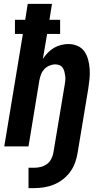

<svg xmlns="http://www.w3.org/2000/svg" viewBox="-20 -755 540 990"><path d="M127 215V110H156Q173 110 189.5 106Q206 102 220.5 92Q235 82 243.5 66Q252 50 255 34L313 -314Q315 -326 316.5 -338Q318 -350 316.5 -361.5Q315 -373 312.5 -384Q310 -395 304 -404.5Q298 -414 287.5 -418.5Q277 -423 265 -423Q250 -423 234.5 -416.5Q219 -410 208 -398Q197 -386 191.5 -371Q186 -356 183 -341L127 0H2L98 -580H57V-653H110L123 -735H248L235 -653H290V-580H223L201 -451Q212 -468 226.5 -483Q241 -498 258 -508Q275 -518 294.5 -523Q314 -528 333 -528Q358 -528 380.5 -518Q403 -508 416 -488.5Q429 -469 435 -445.5Q441 -422 442.5 -397Q444 -372 441.5 -347Q439 -322 435 -297L380 34Q376 59 367 84Q358 109 342 131Q326 153 304 170Q282 187 257 197Q232 207 206.5 211Q181 215 156 215Z"/></svg>

Font: Iosevka SS18 Extrabold
Style: Italic
Weight: 800
Italic angle: -9°
Monospace: yes
Designer: Belleve Invis
Foundry: Belleve Invis
Version: Version 25.1.1; ttfautohint (v1.8.4)